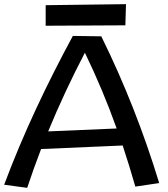

<svg xmlns="http://www.w3.org/2000/svg" viewBox="-22 -871 811 925"><path d="M745 11C670 -235 577 -471 466 -696L329 -698C203 -465 90 -227 -2 19L109 34C130 -29 152 -91 176 -153L569 -170C591 -104 611 -38 630 28ZM387 -617C445 -497 496 -376 540 -252L210 -238C263 -366 322 -493 387 -617ZM198 -846V-747L582 -749L585 -851Z"/></svg>

Font: McLaren
Style: Regular
Weight: 400
Designer: Astigmatic (AOETI)
Foundry: Astigmatic (AOETI)
Version: Version 1.000